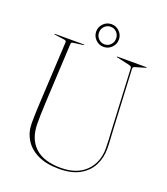

<svg xmlns="http://www.w3.org/2000/svg" viewBox="-157 -970 950 1094"><g transform="rotate(20 318.5 -423.0)"><path d="M536 -288 517.5 -665Q517 -669 514.5 -672.5Q512 -676 499.5 -679L423.5 -696Q420.5 -697 420.5 -698Q420.5 -700 423.5 -700H598.5Q601.5 -700 601.5 -698Q601.5 -696.5 595.5 -695L534.5 -677Q529.5 -675.5 527.2 -671.2Q525 -667 525.5 -663L544 -293Q545.5 -266 547.2 -239.5Q549 -213 549 -186Q549 -130.5 525.2 -84.8Q501.5 -39 452.8 -12Q404 15 328 15Q250.5 15 198.5 -10.5Q146.5 -36 120.5 -79.5Q94.5 -123 94.5 -177Q94.5 -192 95 -215.8Q95.5 -239.5 96.5 -263.8Q97.5 -288 98.5 -305L118 -676Q118.5 -686 104 -688L45 -696Q42 -697 42 -698Q42 -700 45 -700H220Q223 -700 223 -698Q223 -697 220 -696L161 -688Q153 -687 150.2 -684.5Q147.5 -682 147 -673L128.5 -308Q126.5 -270.5 126 -239.2Q125.5 -208 125.5 -187Q125.5 -94.5 178.5 -44.2Q231.5 6 336 6Q433 6 486.8 -47Q540.5 -100 540.5 -186Q540.5 -211.5 538.8 -239.2Q537 -267 536 -288ZM330 -725Q301.5 -725 281.2 -745.2Q261 -765.5 261 -794Q261 -822 281.2 -842.2Q301.5 -862.5 330 -862.5Q358 -862.5 378.2 -842.2Q398.5 -822 398.5 -794Q398.5 -765.5 378.2 -745.2Q358 -725 330 -725ZM330 -847Q308.5 -847 293.2 -831.5Q278 -816 278 -794Q278 -772 293.2 -756.2Q308.5 -740.5 330 -740.5Q352 -740.5 366.8 -756.2Q381.5 -772 381.5 -794Q381.5 -816 366.8 -831.5Q352 -847 330 -847Z"/></g></svg>

Font: Fraunces 144pt Thin
Style: Regular
Weight: 100
Version: Version 1.000;[f99f86859]